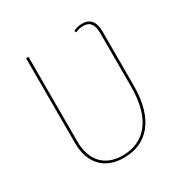

<svg xmlns="http://www.w3.org/2000/svg" viewBox="-160 -831 957 980"><g transform="rotate(-30 319.0 -341.0)"><path d="M450.9 -690.9C429.6 -690.9 412.4 -685.6 398.4 -677.7L404.1 -667.1C416.6 -673.6 431.7 -678.1 450.4 -678.1C491 -678.1 507.7 -651.9 507.7 -603.6V-288.1C507.7 -91.9 421 -4.1 295.6 -4.1C191.1 -4.1 130.1 -69.6 130.1 -181.6V-680.9H115.7V-180.3C115.7 -62.1 181.9 9.4 295.6 9.4C428.9 9.4 522.1 -83.1 522.1 -286.9V-603.6C522.1 -662.4 497.6 -690.9 450.9 -690.9Z"/></g></svg>

Font: Fira Sans Hair
Style: Regular
Weight: 100
Designer: bBox Type GmbH & Carrois Corporate GbR & Edenspiekermann AG
Foundry: bBox Type GmbH & Carrois Corporate GbR & Edenspiekermann AG
Version: Version 4.300;PS 004.300;hotconv 1.0.88;makeotf.lib2.5.64775